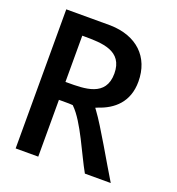

<svg xmlns="http://www.w3.org/2000/svg" viewBox="-125 -795 816 886"><g transform="rotate(20 282.5 -351.5)"><path d="M477 -493C477 -614 397 -690 267 -693H50V-10H161V-289H194C204 -289 216 -289 227 -288H229L231 -286C291 -228 346 -87 390 -10H517C469 -88 383 -242 339 -301L331 -312L343 -317C415 -341 477 -392 477 -493ZM170 -377H161V-604H170C258 -604 360 -602 360 -490C360 -376 254 -377 170 -377Z"/></g></svg>

Font: Bluebird
Style: LiNrw
Weight: 300
Designer: Jasper
Foundry: Cannot Into Space Fonts
Version: Version 0.98